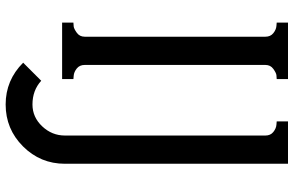

<svg xmlns="http://www.w3.org/2000/svg" viewBox="-200 -640 1040 680"><g transform="rotate(90 320.0 -300.0)"><path d="M202 138 266 74Q300 105 350 105Q395 105 427.5 70.5Q460 36 460 -10V-720Q460 -738 447.5 -748Q435 -758 422 -759L410 -760V-800H560V-10Q560 77 498.5 138.5Q437 200 350 200Q264 200 202 138ZM60 0V-40Q66 -40 74 -41Q82 -42 96 -52Q110 -62 110 -80V-720Q110 -738 97.5 -748Q85 -758 72 -759L60 -760V-800H260V-760Q254 -760 246 -759Q238 -758 224 -748Q210 -738 210 -720V-80Q210 -62 222.5 -52Q235 -42 248 -41L260 -40V0Z"/></g></svg>

Font: Laverick
Style: Regular
Weight: 400
Designer: Daniel Pimley
Foundry: Daniel Pimley
Version: Version 1.000;PS 001.001;hotconv 1.0.56